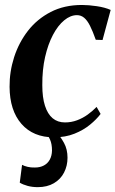

<svg xmlns="http://www.w3.org/2000/svg" viewBox="-20 -556 476 792"><path d="M202.5 10.5Q117 10.5 68.5 -45Q20 -100.5 19.5 -198Q19 -260 38.2 -320Q57.5 -380 95.2 -428.8Q133 -477.5 189 -506.5Q245 -535.5 318 -535.5Q345.5 -535.5 379.2 -530.5Q413 -525.5 436.5 -515L403 -391L375 -392Q362.5 -427.5 351.2 -449.8Q340 -472 327 -482.8Q314 -493.5 297.5 -493.5Q270.5 -493.5 244.8 -472.2Q219 -451 198.5 -412.2Q178 -373.5 166 -320.8Q154 -268 154.5 -204.5Q154.5 -154 165.5 -119.8Q176.5 -85.5 197.2 -68.2Q218 -51 248 -51Q274.5 -51 298.2 -60Q322 -69 342 -83.5Q362 -98 378.5 -115L395 -86Q378.5 -64 351.5 -41.8Q324.5 -19.5 287.2 -4.5Q250 10.5 202.5 10.5ZM135.5 216Q113.5 216 94 210.8Q74.5 205.5 61.5 197.5L71 124Q80.5 129 94 132.2Q107.5 135.5 124 135Q145.5 135 161.2 126.5Q177 118 185.5 102.2Q194 86.5 194.5 65Q194.5 38 186.5 20Q178.5 2 169 -12L196.5 -14L211 -12Q229.5 7 244 33.5Q258.5 60 258.5 94.5Q258.5 128 244.2 155.8Q230 183.5 202.2 199.8Q174.5 216 135.5 216Z"/></svg>

Font: Merriweather 96pt SemiBold
Style: Italic
Weight: 600
Italic angle: -7.8°
Version: Version 2.101